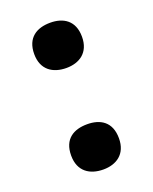

<svg xmlns="http://www.w3.org/2000/svg" viewBox="-113 -624 561 702"><g transform="rotate(-20 167.5 -272.5)"><path d="M168 -382C218 -382 260 -408 260 -470C260 -534 218 -558 168 -558C116 -558 74 -534 74 -470C74 -408 116 -382 168 -382ZM168 13C218 13 260 -13 260 -75C260 -140 218 -163 168 -163C116 -163 74 -140 74 -75C74 -13 116 13 168 13Z"/></g></svg>

Font: Noto Sans Bengali UI ExtraBold
Style: Regular
Weight: 800
Designer: Jelle Bosma - Monotype Design Team
Foundry: Monotype Imaging Inc.
Version: Version 2.003